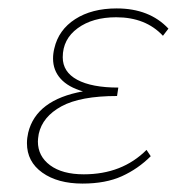

<svg xmlns="http://www.w3.org/2000/svg" viewBox="-20 -432 438 456"><path d="M380 -364 367 -347Q326 -391 256 -391Q200 -391 164.5 -365Q129 -339 129 -296Q129 -261 163.5 -242.5Q198 -224 261 -224L258 -204Q171 -204 126 -179.5Q81 -155 72 -114Q70 -102 70 -96Q70 -61 99 -39.5Q128 -18 179 -18Q270 -18 328 -76L338 -61Q308 -31 269.5 -13.5Q231 4 176 4Q117 4 80.5 -22Q44 -48 44 -92Q44 -104 47 -117Q66 -195 177 -215Q142 -225 124 -245Q106 -265 106 -293Q106 -305 109 -317Q119 -361 158.5 -386.5Q198 -412 257 -412Q335 -412 380 -364Z"/></svg>

Font: Ysabeau Extralight
Style: Italic
Weight: 200
Italic angle: -12°
Designer: Christian Thalmann (Catharsis Fonts)
Version: Version 0.003